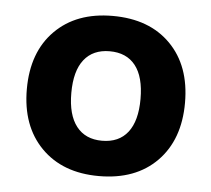

<svg xmlns="http://www.w3.org/2000/svg" viewBox="-40 -780 568 516"><g transform="rotate(5 244.5 -522.0)"><path d="M244.3 -306Q146.3 -306 88.8 -364.3Q31.3 -422.7 31.3 -522Q31.3 -622 88.9 -680Q146.5 -738 244.4 -738Q343.4 -738 400.7 -680Q458 -622 458 -522.3Q458 -422.7 400.7 -364.3Q343.3 -306 244.3 -306ZM244.5 -401.3Q290 -401.3 314 -432.1Q338 -463 338 -522Q338 -581.7 314 -612.2Q290 -642.7 244.5 -642.7Q199.6 -642.7 175.5 -612.2Q151.3 -581.7 151.3 -522Q151.3 -463 175.5 -432.1Q199.6 -401.3 244.5 -401.3Z"/></g></svg>

Font: M PLUS 2 Thin
Style: Regular
Weight: 100
Designer: Coji Morishita
Foundry: UNDERFOREST DESIGN
Version: Version 1.001